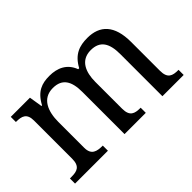

<svg xmlns="http://www.w3.org/2000/svg" viewBox="-83 -828 1111 1111"><g transform="rotate(-45 472.5 -273.0)"><path d="M28 0H297V-42H294C250 -42 212 -50 212 -109V-320C212 -406 241 -482 328 -482C405 -482 433 -432 433 -345V0H607V-42H604C559 -42 527 -51 527 -114V-333C527 -413 555 -482 638 -482C715 -482 743 -432 743 -345V0H917V-42H914C869 -42 837 -51 837 -114V-350C837 -487 776 -546 674 -546C612 -546 557 -530 517 -455H509C484 -522 428 -546 364 -546C302 -546 253 -530 213 -455H208L195 -536H38V-494H41C85 -494 118 -485 118 -426V-114C118 -51 86 -42 41 -42H28Z"/></g></svg>

Font: Noto Serif Balinese
Style: Regular
Weight: 400
Designer: Monotype Design Team
Foundry: Monotype Imaging Inc.
Version: Version 2.005